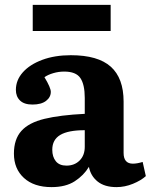

<svg xmlns="http://www.w3.org/2000/svg" viewBox="-20 -752 618 786"><path d="M191 14Q119 14 78 -23.5Q37 -61 37 -123Q37 -182 67.5 -216Q98 -250 162 -265.5Q226 -281 327 -286V-351Q327 -406 309 -432.5Q291 -459 243 -459Q220 -459 198 -452.5Q176 -446 162 -436Q188 -393 188 -376Q188 -354 168.5 -339Q149 -324 113 -324Q79 -324 62 -340.5Q45 -357 45 -384Q45 -424 73.5 -456Q102 -488 153 -507Q204 -526 270 -526Q381 -526 433.5 -479Q486 -432 486 -336V-126Q486 -82 524 -82Q541 -82 564 -89L577 -31Q557 -13 524 0.5Q491 14 457 14Q408 14 379.5 -9Q351 -32 344 -69Q323 -34 286 -10Q249 14 191 14ZM252 -74Q285 -74 306 -95Q327 -116 327 -151V-219Q259 -219 226.5 -199.5Q194 -180 194 -139Q194 -110 208.5 -92Q223 -74 252 -74ZM114 -625V-732H433V-625Z"/></svg>

Font: Literata 12pt
Style: Bold
Weight: 700
Designer: Latin by Veronika Burian and Jose Scaglione. Greek by Irene Vlachou. Cyrillic by Vera Evstafieva.
Foundry: TypeTogether
Version: Version 3.002